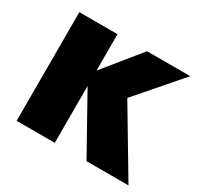

<svg xmlns="http://www.w3.org/2000/svg" viewBox="-122 -684 853 828"><g transform="rotate(30 304.5 -270.5)"><path d="M241 -541H51V0H241V-283L399 0H608L415 -324L603 -541H388L241 -360Z"/></g></svg>

Font: Geom Black
Style: Bold
Weight: 900
Version: Version 1.102